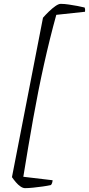

<svg xmlns="http://www.w3.org/2000/svg" viewBox="-20 -814 462 996"><path d="M110 162Q99 162 86.5 153.5Q74 145 62.5 131.5Q51 118 42 105L203 -722Q216 -737 233.5 -754Q251 -771 267.5 -782.5Q284 -794 295 -794Q314 -794 337 -790.5Q360 -787 382 -783Q404 -779 419 -775Q420 -772 421 -768Q422 -764 421 -753L272 -737Q238 -614 208 -479Q178 -344 152 -198Q126 -52 101 103L253 121Q252 131 249.5 137Q247 143 244 146Q226 150 201 153.5Q176 157 151.5 159.5Q127 162 110 162Z"/></svg>

Font: Texturina Medium 12pt Thin
Style: Italic
Weight: 250
Italic angle: -11°
Version: Version 1.002